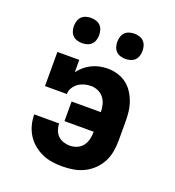

<svg xmlns="http://www.w3.org/2000/svg" viewBox="-135 -843 870 957"><g transform="rotate(20 300.0 -364.5)"><path d="M302 8Q275 8 247.5 4Q220 0 194.5 -11.5Q169 -23 147.5 -41Q126 -59 111.5 -82.5Q97 -106 90 -133Q83 -160 83 -188H215Q215 -171 221 -154Q227 -137 239 -125Q251 -113 268 -107.5Q285 -102 302 -102Q322 -102 340.5 -110Q359 -118 370.5 -133.5Q382 -149 386.5 -168.5Q391 -188 391 -208H236V-312H391Q391 -332 386 -351.5Q381 -371 369 -386.5Q357 -402 338.5 -410Q320 -418 301 -418Q283 -418 265.5 -413Q248 -408 234 -398Q220 -388 210.5 -372.5Q201 -357 201 -339H85V-520H201V-455Q214 -472 230.5 -486Q247 -500 266.5 -509.5Q286 -519 307.5 -523.5Q329 -528 350 -528Q376 -528 402 -520.5Q428 -513 449 -497.5Q470 -482 484.5 -460Q499 -438 508 -413Q517 -388 520 -362Q523 -336 523 -310V-210Q523 -181 518 -151.5Q513 -122 499.5 -96Q486 -70 464.5 -49Q443 -28 416.5 -15Q390 -2 361 3Q332 8 302 8ZM415 -603Q402 -603 388.5 -607Q375 -611 365.5 -620.5Q356 -630 352 -643.5Q348 -657 348 -670Q348 -683 352 -696.5Q356 -710 365.5 -719.5Q375 -729 388.5 -733Q402 -737 415 -737Q428 -737 441.5 -733Q455 -729 464.5 -719.5Q474 -710 478 -696.5Q482 -683 482 -670Q482 -657 478 -643.5Q474 -630 464.5 -620.5Q455 -611 441.5 -607Q428 -603 415 -603ZM185 -603Q172 -603 158.5 -607Q145 -611 135.5 -620.5Q126 -630 122 -643.5Q118 -657 118 -670Q118 -683 122 -696.5Q126 -710 135.5 -719.5Q145 -729 158.5 -733Q172 -737 185 -737Q198 -737 211.5 -733Q225 -729 234.5 -719.5Q244 -710 248 -696.5Q252 -683 252 -670Q252 -657 248 -643.5Q244 -630 234.5 -620.5Q225 -611 211.5 -607Q198 -603 185 -603Z"/></g></svg>

Font: Iosevka Etoile Extrabold
Style: Regular
Weight: 800
Designer: Belleve Invis
Foundry: Belleve Invis
Version: Version 22.1.2; ttfautohint (v1.8.4)